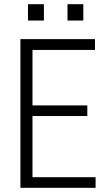

<svg xmlns="http://www.w3.org/2000/svg" viewBox="-20 -898 506 918"><path d="M397.5 -343.3H135.3V-50.8H437V0H77.6V-710.9H434.1V-659.2H135.3V-394H397.5ZM189.9 -799.8H113.8V-877.9H189.9ZM378.4 -799.8H302.7V-877.9H378.4Z"/></svg>

Font: RobotoCondensed-Light
Style: Light
Weight: 300
Designer: Google
Version: Version 1.200311; 2013